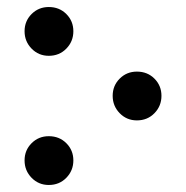

<svg xmlns="http://www.w3.org/2000/svg" viewBox="-20 -515 531 547"><path d="M440 -242Q440 -213 420 -192.5Q400 -172 370 -172Q341 -172 321 -192.5Q301 -213 301 -242Q301 -271 321 -291Q341 -311 370 -311Q400 -311 420 -291Q440 -271 440 -242ZM189 -426Q189 -397 169 -376.5Q149 -356 119 -356Q90 -356 70 -376.5Q50 -397 50 -426Q50 -455 70 -475Q90 -495 119 -495Q149 -495 169 -475Q189 -455 189 -426ZM189 -58Q189 -29 169 -8.5Q149 12 119 12Q90 12 70 -8.5Q50 -29 50 -58Q50 -87 70 -107Q90 -127 119 -127Q149 -127 169 -107Q189 -87 189 -58Z"/></svg>

Font: Fira GO
Style: Regular
Weight: 400
Designer: Carrois Corporate
Foundry: Carrois Corporate GbR
Version: Version 0.300